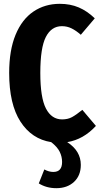

<svg xmlns="http://www.w3.org/2000/svg" viewBox="-20 -730 524 1005"><path d="M332 14Q403 60 403 133Q403 189 367.5 222Q332 255 275 255Q223 255 183 230L212 157Q236 170 259 170Q305 170 305 118Q305 90 292.5 64.5Q280 39 248 14Q146 -2 87 -93.5Q28 -185 28 -348Q28 -467 61.5 -548Q95 -629 155 -669.5Q215 -710 293 -710Q348 -710 392.5 -691Q437 -672 476 -634L403 -548Q378 -570 354.5 -581.5Q331 -593 304 -593Q249 -593 220 -536.5Q191 -480 191 -348Q191 -219 220.5 -162Q250 -105 305 -105Q335 -105 357 -117Q379 -129 411 -155L482 -71Q417 0 332 14Z"/></svg>

Font: Fira Sans Extra Condensed
Style: Bold
Weight: 700
Width: 1
Designer: Carrois Corporate & Edenspiekermann AG
Foundry: Carrois Corporate GbR & Edenspiekermann AG
Version: Version 4.203